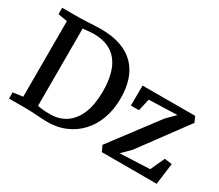

<svg xmlns="http://www.w3.org/2000/svg" viewBox="-130 -1049 1550 1356"><g transform="rotate(30 644.5 -371.0)"><path d="M341.5 8Q322.5 7.5 301.8 6.2Q281 5 259.5 3.5Q238 2 217.8 1Q197.5 0 179.5 0H38V-50.5L118.5 -61.5V-678L42.5 -691V-743H178Q209 -743 238 -744.8Q267 -746.5 295.8 -748.2Q324.5 -750 355 -750Q450.5 -750 519.5 -725.2Q588.5 -700.5 633 -654Q677.5 -607.5 699 -542.2Q720.5 -477 720.5 -395.5Q720.5 -305 693.8 -230.2Q667 -155.5 617 -101.5Q567 -47.5 497.2 -18.8Q427.5 10 341.5 8ZM349 -49Q419.5 -50 473 -86.2Q526.5 -122.5 556.8 -194.5Q587 -266.5 587 -375Q587 -451 571.8 -510.5Q556.5 -570 525 -611Q493.5 -652 445.2 -673.5Q397 -695 331 -695Q311.5 -695 294.8 -693.5Q278 -692 264.5 -690.2Q251 -688.5 241 -688V-58Q258.5 -54 276.2 -52Q294 -50 312 -49.5Q330 -49 349 -49ZM1126.5 -494 896.5 -486.5 873.5 -387.5H808L809 -551L1237.5 -551.5L1258 -506L975 -123L908 -56L1151 -66.5L1203.5 -181.5L1264.5 -174L1242 0H795L773 -47L1059 -426Z"/></g></svg>

Font: Merriweather 28pt SemiBold
Style: Regular
Weight: 600
Version: Version 2.100